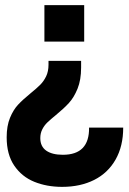

<svg xmlns="http://www.w3.org/2000/svg" viewBox="-20 -513 504 748"><path d="M198 -65Q177 -48 164.8 -36.2Q152.5 -24.5 144.8 -9.2Q137 6 137 25Q137 57.5 160 73.8Q183 90 225 90Q328.5 90 327 -16H460Q460 56.5 430.2 108.8Q400.5 161 346.8 188Q293 215 222 215Q162 215 113.5 195.2Q65 175.5 35.5 132.2Q6 89 6 22Q6 -22.5 19 -54Q32 -85.5 50.5 -105.2Q69 -125 99 -149.5Q123 -169 136.8 -182.8Q150.5 -196.5 159.8 -215.8Q169 -235 169 -261V-276H296V-250Q296 -201.5 282 -167.2Q268 -133 248.5 -111.8Q229 -90.5 198 -65ZM153 -493H308V-351H153Z"/></svg>

Font: HK Grotesk Black
Style: Regular
Weight: 900
Designer: Alfredo Marco Pradil
Foundry: Hanken Design Co.
Version: Version 3.001